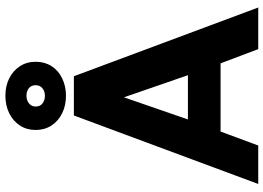

<svg xmlns="http://www.w3.org/2000/svg" viewBox="-156 -844 1000 729"><g transform="rotate(-90 344.5 -480.0)"><path d="M10 0 270 -700H419L680 0H522L468 -143H209L156 0ZM255 -267H423L339 -510ZM345 -730Q308 -730 278.5 -744.5Q249 -759 232 -785Q215 -811 215 -845Q215 -879 232 -905Q249 -931 278.5 -945.5Q308 -960 345 -960Q382 -960 411 -945.5Q440 -931 457 -905Q474 -879 474 -845Q474 -811 457.5 -785Q441 -759 411 -744.5Q381 -730 345 -730ZM345 -810Q362 -810 373.5 -819.5Q385 -829 385 -845Q385 -862 373.5 -871Q362 -880 345 -880Q328 -880 316 -870.5Q304 -861 304 -845Q304 -828 316 -819Q328 -810 345 -810Z"/></g></svg>

Font: Golos Text SemiBold
Style: Regular
Weight: 600
Designer: A.Korolkova, Vitaly Kuzmin
Foundry: ParaType Ltd
Version: Version 2.004